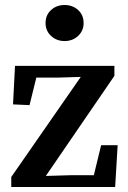

<svg xmlns="http://www.w3.org/2000/svg" viewBox="-20 -747 512 767"><path d="M25 0V-40L316 -459L315 -428L308 -440L213 -437H96L133 -469L98 -327L32 -330L40 -484H437V-444L150 -25L156 -63L158 -44L260 -47H384L347 -15L384 -167H450L440 0ZM238 -583Q206 -583 184 -603.5Q162 -624 162 -655Q162 -687 184 -707Q206 -727 238 -727Q270 -727 292 -707Q314 -687 314 -655Q314 -624 292 -603.5Q270 -583 238 -583Z"/></svg>

Font: Source Serif 4 18pt SemiBold
Style: Regular
Weight: 600
Designer: Frank Grießhammer
Foundry: Adobe Systems Incorporated
Version: Version 4.004;hotconv 1.0.116;makeotfexe 2.5.65601